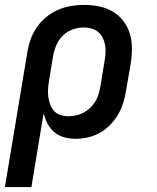

<svg xmlns="http://www.w3.org/2000/svg" viewBox="-21 -558 641 783"><path d="M-1 205 90 -342Q94 -369 103 -395Q112 -421 128 -445Q144 -469 166.5 -487.5Q189 -506 215 -517.5Q241 -529 268 -533.5Q295 -538 322 -538Q353 -538 383 -532Q413 -526 438.5 -511Q464 -496 482 -472.5Q500 -449 508.5 -420.5Q517 -392 517 -360.5Q517 -329 512 -298L493 -188Q489 -163 481.5 -138.5Q474 -114 460.5 -91Q447 -68 428 -48.5Q409 -29 385.5 -16Q362 -3 336.5 2.5Q311 8 286 8Q262 8 239.5 1.5Q217 -5 200 -19.5Q183 -34 172.5 -54.5Q162 -75 157 -97L107 205ZM258 -84Q274 -84 289.5 -87.5Q305 -91 319.5 -98.5Q334 -106 346 -117.5Q358 -129 367 -143Q376 -157 380.5 -172.5Q385 -188 388 -203L406 -313Q409 -329 409.5 -345.5Q410 -362 407 -377Q404 -392 397 -405.5Q390 -419 378 -428.5Q366 -438 351 -442Q336 -446 320 -446Q297 -446 274 -437.5Q251 -429 234 -411.5Q217 -394 208 -372Q199 -350 195 -327L179 -229Q176 -212 175 -195.5Q174 -179 176 -163Q178 -147 183.5 -132Q189 -117 199.5 -105.5Q210 -94 225.5 -89Q241 -84 258 -84Z"/></svg>

Font: Iosevka Slab Semibold Extended
Style: Italic
Weight: 600
Width: 7
Italic angle: -9°
Monospace: yes
Designer: Belleve Invis
Foundry: Belleve Invis
Version: Version 11.1.0; ttfautohint (v1.8.3)